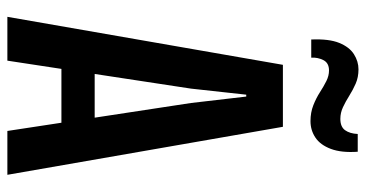

<svg xmlns="http://www.w3.org/2000/svg" viewBox="-250 -718 969 508"><g transform="rotate(90 234.0 -464.5)"><path d="M25 0 152 -729H316L443 0H327L253 -486L236 -632H231L215 -486L141 0ZM148 -143 159 -231H309L320 -143ZM301 -802Q278 -802 259 -809.5Q240 -817 224.5 -827Q209 -837 195 -844Q181 -851 167 -851Q147 -851 139.5 -836Q132 -821 133 -804H85Q83 -851 94 -878Q105 -905 124 -917Q143 -929 164 -929Q185 -929 202 -921.5Q219 -914 234 -904.5Q249 -895 264 -888Q279 -881 295 -881Q316 -881 325 -893.5Q334 -906 335 -927H382Q385 -884 374.5 -856Q364 -828 344.5 -815Q325 -802 301 -802Z"/></g></svg>

Font: Hubot Sans Condensed SemiBold
Style: Regular
Weight: 600
Width: 3
Designer: Deni Anggara
Foundry: GitHub, Inc., Subsidiary of Microsoft Corporation
Version: Version 2.000